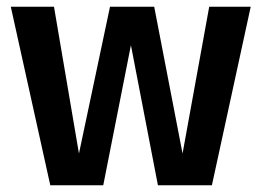

<svg xmlns="http://www.w3.org/2000/svg" viewBox="-20 -549 774 569"><path d="M608 0H448L368 -415L286 0H129L12 -529H140L214 -94L306 -529H437L521 -94L600 -529H723Z"/></svg>

Font: Trujillo Medium
Style: Regular
Weight: 500
Designer: Fira Sans original fonts by bBox Type GmbH, Carrois Corporate GbR, & Edenspiekermann AG / Changes by Cristiano Sobral
Foundry: Fira Sans original fonts by bBox Type GmbH, Carrois Corporate GbR, & Edenspiekermann AG / Changes by Cristiano Sobral
Version: Version 4.301;October 17, 2021;FontCreator 14.0.0.2814 64-bi